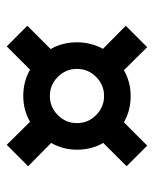

<svg xmlns="http://www.w3.org/2000/svg" viewBox="39 -632 472 590"><g transform="rotate(90 275.0 -337.0)"><path d="M122.5 -121.7 59.2 -185 130.8 -256.7Q110 -292.5 110 -337.5Q110 -380 130 -417.5L59.2 -487.5L125 -553.3L195.8 -481.7Q231.7 -502.5 275 -502.5Q320 -502.5 355.8 -481.7L427.5 -553.3L490.8 -490L419.2 -418.3Q440 -382.5 440 -337.5Q440 -294.2 419.2 -258.3L490.8 -187.5L425 -121.7L354.2 -193.3Q318.3 -172.5 275 -172.5Q230 -172.5 194.2 -193.3ZM275 -254.2Q309.2 -254.2 333.8 -278.8Q358.3 -303.3 358.3 -337.5Q358.3 -371.7 333.8 -396.2Q309.2 -420.8 275 -420.8Q240.8 -420.8 216.2 -396.2Q191.7 -371.7 191.7 -337.5Q191.7 -303.3 216.2 -278.8Q240.8 -254.2 275 -254.2Z"/></g></svg>

Font: Funnel Sans Medium
Style: Regular
Weight: 500
Version: Version 1.000; Beta; Release 5; Build 24; ttfautohint (v1.8.